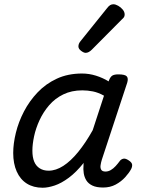

<svg xmlns="http://www.w3.org/2000/svg" viewBox="-20 -864 663 901"><path d="M180 17Q137 17 106 -2.5Q75 -22 58.5 -59Q42 -96 42 -146Q42 -190 54.5 -241Q67 -292 92.5 -341Q118 -390 156.5 -430.5Q195 -471 247 -495Q299 -519 365 -519Q398 -519 430 -509Q462 -499 490 -482L491 -486Q498 -504 507.5 -509.5Q517 -515 535 -515Q567 -515 575 -505.5Q583 -496 577 -476L458 -115Q454 -102 452 -89Q450 -76 455 -67.5Q460 -59 475 -59Q488 -59 500 -66Q512 -73 522.5 -84.5Q533 -96 541 -107Q547 -116 557.5 -119Q568 -122 583 -112Q599 -102 600 -91.5Q601 -81 595 -70Q586 -53 567.5 -32.5Q549 -12 523 2Q497 16 464 16Q433 16 414 7Q395 -2 385.5 -17Q376 -32 373 -51Q370 -70 372 -90Q372 -93 372 -95.5Q372 -98 373 -100Q338 -56 303 -30Q268 -4 236.5 6.5Q205 17 180 17ZM132 -157Q132 -126 140.5 -105.5Q149 -85 166.5 -74Q184 -63 208 -63Q242 -63 277 -85.5Q312 -108 347 -151Q382 -194 415 -253L468 -415Q441 -430 416 -435Q391 -440 366 -440Q316 -440 277 -421Q238 -402 210.5 -370Q183 -338 165.5 -300Q148 -262 140 -224.5Q132 -187 132 -157ZM382 -616Q373 -616 360.5 -625.5Q348 -635 348 -646Q348 -653 350.5 -659Q353 -665 358 -671L481 -824Q490 -836 497 -840Q504 -844 512 -844Q522 -844 534.5 -837Q547 -830 556 -819Q565 -808 565 -796Q565 -788 561.5 -783Q558 -778 552 -773L411 -631Q396 -616 382 -616Z"/></svg>

Font: Playwrite MX
Style: Regular
Weight: 400
Designer: Veronika Burian, José Scaglione
Foundry: TypeTogether
Version: Version 1.002